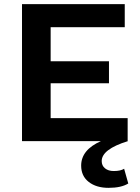

<svg xmlns="http://www.w3.org/2000/svg" viewBox="-20 -680 673 925"><path d="M578 133 598 204Q564 225 503 225Q444 225 407.5 196.5Q371 168 371 118Q371 42 466 0H86V-660H581V-549H224V-385H505V-279H224V-111H595V-1L596 0Q470 39 470 96Q470 118 486 131Q502 144 528 144Q561 144 578 133Z"/></svg>

Font: Elaine Sans SemiBold
Style: Regular
Weight: 600
Designer: Wei Huang
Foundry: Wei Huang
Version: Version 2.001;December 24, 2019;FontCreator 12.0.0.2547 64-b